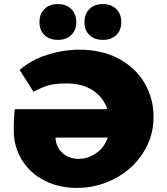

<svg xmlns="http://www.w3.org/2000/svg" viewBox="-20 -910 816 939"><path d="M731 -339Q731 -241 679 -161Q627 -81 540.5 -36Q454 9 356 9Q268 9 197.5 -27Q127 -63 87 -128Q47 -193 47 -275Q47 -330 52 -376H505Q485 -435 433.5 -468.5Q382 -502 306 -502Q248 -502 216 -492.5Q184 -483 144 -461L76 -568Q134 -618 212.5 -642.5Q291 -667 367 -667Q480 -667 562.5 -622Q645 -577 688 -502Q731 -427 731 -339ZM507 -237H251Q255 -187 287.5 -160Q320 -133 365 -133Q410 -133 450 -160.5Q490 -188 507 -237ZM173 -802Q173 -842 197.5 -866Q222 -890 263 -890Q304 -890 328.5 -866Q353 -842 353 -802Q353 -762 328.5 -738.5Q304 -715 263 -715Q222 -715 197.5 -738.5Q173 -762 173 -802ZM393 -802Q393 -842 417.5 -866Q442 -890 483 -890Q524 -890 548.5 -866Q573 -842 573 -802Q573 -762 548.5 -738.5Q524 -715 483 -715Q442 -715 417.5 -738.5Q393 -762 393 -802Z"/></svg>

Font: Ysabeau Black
Style: Regular
Weight: 900
Designer: Christian Thalmann (Catharsis Fonts)
Version: Version 0.003